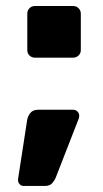

<svg xmlns="http://www.w3.org/2000/svg" viewBox="-20 -541 340 636"><path d="M58.6 75Q50 75 44.6 68.7Q39.3 62.4 39.6 53.4L69.9 -142.9Q71.9 -156.1 80.5 -166.7Q89.1 -177.4 106.1 -177.4H223Q231.2 -177.4 236.8 -171.4Q242.4 -165.5 242.4 -157.6Q242.4 -151.7 240.2 -146.5L164.7 47.1Q160.7 57.1 152.7 66.1Q144.7 75 128.1 75ZM95.5 -350Q84.9 -350 77.6 -357.2Q70.4 -364.5 70.4 -375.1V-495.6Q70.4 -506.2 77.6 -513.7Q84.9 -521.1 95.5 -521.1H222.2Q232.9 -521.1 240.3 -513.7Q247.7 -506.2 247.7 -495.6V-375.1Q247.7 -364.5 240.3 -357.2Q232.9 -350 222.2 -350Z"/></svg>

Font: Rubik Light
Style: Regular
Weight: 300
Designer: Hubert and Fischer
Foundry: Hubert and Fischer
Version: Version 2.300;gftools[0.9.30]